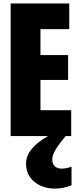

<svg xmlns="http://www.w3.org/2000/svg" viewBox="-20 -798 461 1126"><path d="M42.5 0V-777.8H386.2V-627H217.3V-475.1H379.4V-329.1H217.3V-151.9H397.5V0ZM399.4 288.6Q352.5 308.1 302.7 308.1Q231 308.1 181.9 268.6Q132.8 229 132.8 161.1Q132.8 72.8 261.7 0H364.7Q323.7 49.8 305.2 81.1Q286.6 112.3 286.6 136.2Q286.6 164.6 301.8 177.7Q316.9 190.9 342.8 190.9Q367.2 190.9 399.4 179.7Z"/></svg>

Font: Anton
Style: Regular
Weight: 400
Foundry: vernon adams
Version: Version 1.000